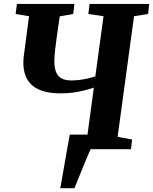

<svg xmlns="http://www.w3.org/2000/svg" viewBox="-20 -763 783 982"><path d="M288.5 199.5Q295 163 302.2 121Q309.5 79 316.5 39Q323.5 -1 329 -31.2Q334.5 -61.5 337 -74.5H458L443.5 0Q439.5 8 428.5 34Q417.5 60 404 93Q390.5 126 378.8 155.5Q367 185 360.5 199.5ZM330 0 337 -50 426 -63 460 -315Q435 -306.5 407.8 -299.8Q380.5 -293 351.8 -289.2Q323 -285.5 292 -285.5Q234 -285.5 196.5 -298.2Q159 -311 138 -332.8Q117 -354.5 108.2 -382.2Q99.5 -410 99.5 -439.5Q99.5 -456.5 101.5 -474.5Q103.5 -492.5 105.5 -506L128.5 -680L60 -691.5L66.5 -743H360.5L354.5 -691.5L285.5 -679.5L270.5 -575.5Q266 -542.5 262 -508.8Q258 -475 258 -450Q258 -416 267 -394Q276 -372 295.2 -361.8Q314.5 -351.5 345 -351.5Q364 -351.5 386.8 -354.2Q409.5 -357 430.8 -362Q452 -367 467.5 -372L509.5 -680L432 -691.5L438 -743H743L737.5 -691.5L665.5 -680L581.5 -63L655.5 -49.5L650 0Z"/></svg>

Font: Merriweather ExtraBold
Style: Italic
Weight: 800
Italic angle: -7.8°
Version: Version 2.101